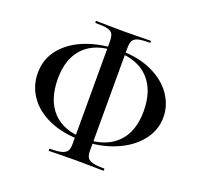

<svg xmlns="http://www.w3.org/2000/svg" viewBox="-124 -812 1030 987"><g transform="rotate(20 391.5 -318.5)"><path d="M49 -320Q49 -401 99 -458.5Q149 -516 230 -545Q311 -574 404 -574Q508 -574 582.5 -539Q657 -504 695.5 -447.5Q734 -391 734 -326Q734 -255 688 -197Q642 -139 560.5 -105Q479 -71 377 -71Q276 -71 201.5 -104Q127 -137 88 -194Q49 -251 49 -320ZM628 -321Q628 -435 567.5 -498.5Q507 -562 392 -562Q277 -562 216.5 -501Q156 -440 156 -328Q156 -212 216 -148.5Q276 -85 391 -85Q503 -85 565.5 -146Q628 -207 628 -321ZM241 25Q283 25 304.5 19Q326 13 334 0Q342 -13 342 -36V-598Q342 -626 334.5 -639.5Q327 -653 306 -658Q285 -663 241 -663Q238 -663 238 -668.5Q238 -674 241 -674Q280 -674 303 -673L389 -672L479 -673Q501 -674 537 -674Q540 -674 540 -668.5Q540 -663 537 -663Q494 -663 473.5 -657.5Q453 -652 445.5 -638Q438 -624 438 -596V-36Q438 -13 445 0Q452 13 473.5 19Q495 25 537 25Q540 25 540 31Q540 37 537 37Q500 37 478 36L389 35L303 36Q280 37 241 37Q238 37 238 31Q238 25 241 25Z"/></g></svg>

Font: Cormorant Garamond SemiBold
Style: Regular
Weight: 600
Designer: Christian Thalmann (Catharsis Fonts)
Foundry: Catharsis Fonts
Version: Version 4.000